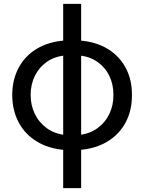

<svg xmlns="http://www.w3.org/2000/svg" viewBox="-20 -758 738 982"><path d="M308.1 8.8Q226.1 1.5 166.5 -35.4Q106.9 -72.3 75 -133.1Q43 -193.8 42.5 -272.5Q43 -350.6 75.2 -411.1Q107.4 -471.7 167.5 -508.1Q227.5 -544.4 310.1 -550.8H387.7Q470.7 -544.4 530.5 -508.1Q590.3 -471.7 622.8 -411.1Q655.3 -350.6 654.8 -272.5Q655.3 -193.4 622.8 -132.3Q590.3 -71.3 530.5 -34.7Q470.7 2 387.7 8.8ZM303.2 204.1V-738.3H395V204.1ZM382.3 -67.4Q438 -73.2 478 -102.1Q518.1 -130.9 539.3 -175.3Q560.5 -219.7 560.1 -272.5Q560.5 -325.7 539.3 -369.6Q518.1 -413.6 478 -441.7Q438 -469.7 382.3 -474.6H314.9Q259.8 -469.7 219.7 -441.7Q179.7 -413.6 158.2 -369.6Q136.7 -325.7 136.7 -272.5Q136.7 -219.7 158.2 -175.3Q179.7 -130.9 219.7 -102.1Q259.8 -73.2 314.9 -67.4Z"/></svg>

Font: Inter Cardless Tabular
Style: Regular
Weight: 400
Designer: Rasmus Andersson
Foundry: rsms
Version: Version 4.000;git-4fc901f